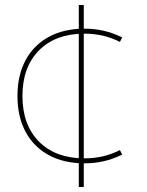

<svg xmlns="http://www.w3.org/2000/svg" viewBox="-20 -645 589 770"><path d="M319 10Q236 10 175.5 -23Q115 -56 82.5 -116.5Q50 -177 50 -260Q50 -343 82.5 -403.5Q115 -464 175.5 -497Q236 -530 319 -530Q360 -530 396.5 -521.5Q433 -513 470 -495L461 -477Q427 -494 392 -502Q357 -510 319 -510Q203 -510 136.5 -443Q70 -376 70 -260Q70 -144 136.5 -77Q203 -10 319 -10Q357 -10 392 -18Q427 -26 461 -43L470 -25Q433 -7 396.5 1.5Q360 10 319 10ZM296 105V-625H316V105Z"/></svg>

Font: M PLUS 1 Thin
Style: Regular
Weight: 100
Designer: Coji Morishita
Foundry: UNDERFOREST DESIGN
Version: Version 1.001